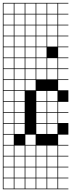

<svg xmlns="http://www.w3.org/2000/svg" viewBox="-20 -1025 502 1352"><path d="M0 307.7V-1004.8H461.5V-1000H389.4V-927.9H461.5V-923.1H389.4V-851H461.5V-846.2H389.4V-774H461.5V-769.2H389.4V-697.1H461.5V-692.3H389.4V-620.2H461.5V-615.4H389.4V-543.3H461.5V-538.5H389.4V-466.3H461.5V-461.5H389.4V-389.4H461.5V-307.7H389.4V-235.6H461.5V-230.8H389.4V-158.7H461.5V-76.9H389.4V-4.8H461.5V0H389.4V72.1H461.5V76.9H389.4V149H461.5V153.8H389.4V226H461.5V230.8H389.4V302.9H461.5V307.7ZM312.5 -927.9H384.6V-1000H312.5ZM4.8 -927.9H76.9V-1000H4.8ZM158.7 -927.9H230.8V-1000H158.7ZM81.7 -927.9H153.8V-1000H81.7ZM235.6 -927.9H307.7V-1000H235.6ZM312.5 -851H384.6V-923.1H312.5ZM235.6 -851H307.7V-923.1H235.6ZM158.7 -851H230.8V-923.1H158.7ZM81.7 -851H153.8V-923.1H81.7ZM4.8 -851H76.9V-923.1H4.8ZM235.6 -774H307.7V-846.2H235.6ZM4.8 -774H76.9V-846.2H4.8ZM312.5 -774H384.6V-846.2H312.5ZM158.7 -774H230.8V-846.2H158.7ZM81.7 -774H153.8V-846.2H81.7ZM235.6 -697.1H307.7V-769.2H235.6ZM4.8 -697.1H76.9V-769.2H4.8ZM312.5 -697.1H384.6V-769.2H312.5ZM158.7 -697.1H230.8V-769.2H158.7ZM81.7 -697.1H153.8V-769.2H81.7ZM235.6 -620.2H307.7V-692.3H235.6ZM4.8 -620.2H76.9V-692.3H4.8ZM158.7 -620.2H230.8V-692.3H158.7ZM81.7 -620.2H153.8V-692.3H81.7ZM312.5 -543.3H384.6V-615.4H312.5ZM4.8 -543.3H76.9V-615.4H4.8ZM235.6 -543.3H307.7V-615.4H235.6ZM158.7 -543.3H230.8V-615.4H158.7ZM81.7 -543.3H153.8V-615.4H81.7ZM4.8 -466.3H76.9V-538.5H4.8ZM312.5 -466.3H384.6V-538.5H312.5ZM235.6 -466.3H307.7V-538.5H235.6ZM158.7 -466.3H230.8V-538.5H158.7ZM81.7 -466.3H153.8V-538.5H81.7ZM230.8 -461.5H158.7V-389.4H230.8ZM81.7 -389.4H153.8V-461.5H81.7ZM4.8 -389.4H76.9V-461.5H4.8ZM81.7 -312.5H153.8V-384.6H81.7ZM235.6 -312.5H307.7V-384.6H235.6ZM312.5 -312.5H384.6V-384.6H312.5ZM4.8 -312.5H76.9V-384.6H4.8ZM81.7 -235.6H153.8V-307.7H81.7ZM235.6 -235.6H307.7V-307.7H235.6ZM312.5 -235.6H384.6V-307.7H312.5ZM4.8 -235.6H76.9V-307.7H4.8ZM81.7 -158.7H153.8V-230.8H81.7ZM235.6 -158.7H307.7V-230.8H235.6ZM4.8 -158.7H76.9V-230.8H4.8ZM312.5 -158.7H384.6V-230.8H312.5ZM81.7 -81.7H153.8V-153.8H81.7ZM235.6 -81.7H307.7V-153.8H235.6ZM4.8 -81.7H76.9V-153.8H4.8ZM312.5 -81.7H384.6V-153.8H312.5ZM158.7 -4.8H230.8V-76.9H158.7ZM4.8 -4.8H76.9V-76.9H4.8ZM158.7 72.1H230.8V0H158.7ZM81.7 72.1H153.8V0H81.7ZM4.8 72.1H76.9V0H4.8ZM235.6 72.1H307.7V0H235.6ZM312.5 72.1H384.6V0H312.5ZM158.7 149H230.8V76.9H158.7ZM4.8 149H76.9V76.9H4.8ZM81.7 149H153.8V76.9H81.7ZM235.6 149H307.7V76.9H235.6ZM312.5 149H384.6V76.9H312.5ZM312.5 226H384.6V153.8H312.5ZM158.7 226H230.8V153.8H158.7ZM81.7 226H153.8V153.8H81.7ZM235.6 226H307.7V153.8H235.6ZM4.8 226H76.9V153.8H4.8ZM312.5 302.9H384.6V230.8H312.5ZM235.6 302.9H307.7V230.8H235.6ZM158.7 302.9H230.8V230.8H158.7ZM4.8 302.9H76.9V230.8H4.8ZM81.7 302.9H153.8V230.8H81.7Z"/></svg>

Font: Jacquarda Bastarda 9 Charted
Style: Regular
Weight: 400
Designer: Sarah Cadigan-Fried
Version: Version 1.000; ttfautohint (v1.8.4.7-5d5b)